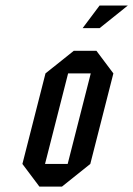

<svg xmlns="http://www.w3.org/2000/svg" viewBox="-20 -687 491 707"><path d="M125 0 62.5 -83.3 147.5 -416.7 251.7 -500H335L397.5 -416.7L312.5 -83.3L208.3 0ZM145.8 -83.3H229.2L314.2 -416.7H230.8ZM284.2 -583.3 346.7 -666.7H450.8L346.7 -583.3Z"/></svg>

Font: Yulong
Style: Italic
Weight: 400
Italic angle: -14.25°
Designer: GGBotNet
Foundry: f0n7.com
Version: 1.00